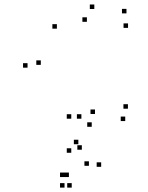

<svg xmlns="http://www.w3.org/2000/svg" viewBox="-20 -542 660 854"><path d="M102.5 -241V-261H82.5V-241ZM388 22V2H368V22ZM537 -3.5V-23.5H517V-3.5ZM549 -58.5V-78.5H529V-58.5ZM402.5 -35V-55H382.5V-35ZM161.5 -253.5V-273.5H141.5V-253.5ZM233 -414.5V-434.5H213V-414.5ZM366.5 -445V-465H346.5V-445ZM549.5 -418V-438H529.5V-418ZM542.5 -482.5V-502.5H522.5V-482.5ZM399.5 -502V-522H379.5V-502ZM344 124V104H324V124ZM342 -14V-34H322V-14ZM297 -14V-34H277V-14ZM297 137.5V117.5H277V137.5ZM375.5 195.5V175.5H355.5V195.5ZM286.5 245.5V225.5H266.5V245.5ZM267 245.5V225.5H247V245.5ZM267 292.5V272.5H247V292.5ZM299 292.5V272.5H279V292.5ZM430 200V180H410V200ZM328.5 99.5V79.5H308.5V99.5Z"/></svg>

Font: Monaspace Argon Dots Var
Style: Regular
Weight: 400
Designer: Riley Cran and the Lettermatic Team
Version: Version 1.100 (Monaspace Argon Dots)